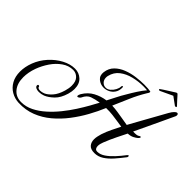

<svg xmlns="http://www.w3.org/2000/svg" viewBox="-196 -1038 1462 1462"><g transform="rotate(45 534.5 -307.0)"><path d="M1072 -626Q1071 -624 1057 -594Q1043 -564 1021 -517Q999 -470 974 -417Q949 -364 926 -316Q945 -315 959 -316.5Q973 -318 980 -323Q988 -329 993 -329Q998 -329 998 -324Q998 -317 987 -307Q977 -298 957 -287.5Q937 -277 908 -276Q891 -242 868 -195.5Q845 -149 824 -96Q820 -86 816.5 -73Q813 -60 813 -48Q813 -34 819.5 -24Q826 -14 842 -14Q872 -14 902.5 -34.5Q933 -55 963 -87.5Q993 -120 1021 -157Q1026 -163 1030 -163Q1035 -163 1035 -155Q1035 -149 1031 -144Q1002 -106 971 -70.5Q940 -35 906 -13Q872 9 833 9Q792 9 774.5 -11.5Q757 -32 757 -64Q757 -79 760.5 -95.5Q764 -112 769 -129Q782 -169 802 -209.5Q822 -250 836 -278Q819 -280 789 -285Q759 -290 724 -294Q689 -298 654 -297Q629 -237 594 -173.5Q559 -110 514.5 -52Q470 6 415.5 52Q361 98 296 123.5Q231 149 155 146Q111 144 74 122.5Q37 101 15.5 62Q-6 23 -6 -30Q-6 -55 -1 -81.5Q4 -108 15 -137Q37 -194 79 -240.5Q121 -287 173 -314.5Q225 -342 275 -342Q319 -342 350.5 -313Q382 -284 382 -229Q382 -203 373 -171Q355 -110 321 -77Q287 -44 253 -30Q228 -21 205 -21Q187 -21 174.5 -27Q162 -33 160 -44V-47Q160 -57 168 -57Q178 -57 179 -45Q180 -42 186.5 -38.5Q193 -35 205 -35Q213 -35 222.5 -37Q232 -39 242 -43Q268 -54 295.5 -85Q323 -116 339 -171Q349 -204 349 -233Q349 -279 326 -302Q303 -325 272 -325Q225 -325 183.5 -296Q142 -267 111.5 -222Q81 -177 63 -128Q52 -98 47 -70Q42 -42 42 -17Q42 49 75 89Q108 129 165 129Q215 129 262 105.5Q309 82 352 43.5Q395 5 432.5 -41.5Q470 -88 500.5 -135.5Q531 -183 554 -224Q577 -265 591 -292Q547 -285 515 -273.5Q483 -262 464 -221Q462 -216 455.5 -210.5Q449 -205 444 -204Q443 -204 442.5 -203.5Q442 -203 441 -203Q434 -203 434 -211Q434 -218 442 -234Q472 -284 518 -308.5Q564 -333 615 -340Q632 -372 650 -408Q668 -444 690 -480Q710 -515 733 -550.5Q756 -586 779 -613Q769 -614 759 -614.5Q749 -615 738 -615Q685 -615 632.5 -602Q580 -589 541.5 -559.5Q503 -530 491 -479Q490 -475 489.5 -470.5Q489 -466 489 -461Q489 -436 504.5 -420Q520 -404 542 -404Q562 -404 579.5 -419Q597 -434 608 -455Q619 -476 619 -492Q619 -504 626 -504Q632 -504 632 -494Q632 -460 616.5 -437.5Q601 -415 578 -404Q555 -393 530 -393Q496 -393 469.5 -415Q443 -437 448 -477Q454 -524 484.5 -554Q515 -584 558 -600.5Q601 -617 648 -623Q695 -629 734 -629Q756 -629 774 -627.5Q792 -626 802 -624Q805 -623 805 -619Q805 -614 800.5 -606Q796 -598 794 -596Q757 -535 730 -472Q703 -409 674 -343Q703 -342 738.5 -336.5Q774 -331 806 -325.5Q838 -320 856 -317Q889 -377 920 -432.5Q951 -488 976 -533Q1001 -578 1016 -605Q1030 -630 1042 -641.5Q1054 -653 1060 -654H1064Q1070 -654 1072.5 -649.5Q1075 -645 1075 -640Q1075 -632 1072 -626ZM846 -678Q841 -678 839 -681.5Q837 -685 842 -689Q847 -693 863 -703.5Q879 -714 898 -726Q917 -738 931.5 -747Q946 -756 947 -757Q950 -759 953 -759.5Q956 -760 957 -760Q960 -760 964 -756Q966 -754 975 -744Q984 -734 995 -721.5Q1006 -709 1015.5 -699.5Q1025 -690 1026 -688Q1028 -686 1028 -683Q1028 -679 1022.5 -678Q1017 -677 1013 -679L950 -725L852 -679Q850 -678 846 -678Z"/></g></svg>

Font: Gwendolyn
Style: Bold
Weight: 700
Designer: Robert E. Leuschke
Foundry: Robert E. Leuschke
Version: Version 1.010; ttfautohint (v1.8.3)